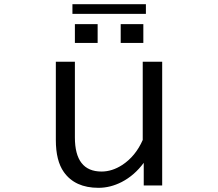

<svg xmlns="http://www.w3.org/2000/svg" viewBox="-20 -859 1040 915"><path d="M246.1 -564.9H336.9V-204.1Q336.9 -41.5 463.9 -41.5Q514.2 -41.5 562.5 -72.8Q626 -114.3 660.2 -191.9V-564.9H752.9V24.9H665V-83Q620.6 -22.9 560.1 8.3Q505.9 36.1 449.2 36.1Q337.4 36.1 284.2 -39.1Q246.1 -92.8 246.1 -191.9ZM336.9 -744.1H445.3V-654.3H336.9ZM555.2 -744.1H663.1V-654.3H555.2ZM325.2 -838.9H675.3V-793H325.2Z"/></svg>

Font: BIZ UDGothic
Style: Regular
Weight: 400
Monospace: yes
Designer: TypeBank Co., Ltd.
Foundry: Morisawa Inc.
Version: Version 1.05